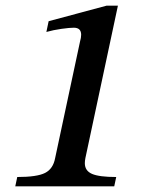

<svg xmlns="http://www.w3.org/2000/svg" viewBox="-20 -659 535 679"><path d="M384 0H34L41 -33Q111 -33 139.5 -47.5Q168 -62 175 -100L263 -512Q265 -519 266 -525Q267 -531 267 -536Q267 -561 241 -561Q226 -561 197.5 -557Q169 -553 144 -546L152 -584L357 -639H397L282 -100Q281 -95 280.5 -90.5Q280 -86 280 -82Q280 -55 305.5 -44Q331 -33 391 -33Z"/></svg>

Font: STIX Two Text Medium
Style: Italic
Weight: 500
Italic angle: -12°
Designer: Ross Mills, John Hudson & Paul Hanslow, Tiro Typeworks Ltd; with prior portions MicroPress Inc. and Coen Hoffman, Elsevi
Foundry: Tiro Typeworks Ltd
Version: Version 2.13 b171